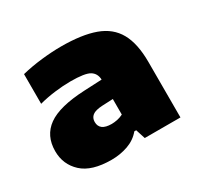

<svg xmlns="http://www.w3.org/2000/svg" viewBox="-106 -876 729 706"><g transform="rotate(-30 258.0 -523.0)"><path d="M181.5 -296.5Q97.5 -296.5 57.2 -333.8Q17 -371 17 -427.5Q17 -493 65.2 -527.5Q113.5 -562 221.5 -567L296.5 -570.5Q295.5 -597 275.2 -609.5Q255 -622 193.5 -622Q162.5 -622 126.8 -617.5Q91 -613 59.5 -604.5V-730.5Q100 -740.5 144.8 -745.5Q189.5 -750.5 228 -750.5Q316 -750.5 371.2 -730.5Q426.5 -710.5 452.2 -664.5Q478 -618.5 478 -540.5V-305H326.5L313.5 -345.5H305.5Q284.5 -320 251.5 -308.2Q218.5 -296.5 181.5 -296.5ZM196.5 -448Q196.5 -410.5 247.5 -410.5Q258.5 -410.5 271.8 -413.2Q285 -416 296.5 -422V-488L251 -486Q221 -484.5 208.8 -474.8Q196.5 -465 196.5 -448Z"/></g></svg>

Font: Encode Sans SmExp XBd
Style: Regular
Weight: 800
Width: 6
Designer: Multiple Designers
Foundry: Impallari Type
Version: Version 3.002; ttfautohint (v1.8.3) -l 8 -r 50 -G 200 -x 14 